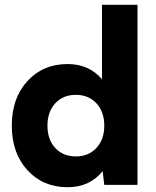

<svg xmlns="http://www.w3.org/2000/svg" viewBox="-20 -780 660 810"><path d="M419.9 0 413.1 -58.1Q358.9 9.8 265.1 9.8Q161.6 9.8 95.7 -62Q29.8 -133.8 29.8 -250Q29.8 -366.2 95.7 -438Q161.6 -509.8 265.1 -509.8Q355.5 -509.8 410.2 -445.8V-759.8H560.1V0ZM213.1 -155.8Q246.1 -120.1 299.8 -120.1Q353.5 -120.1 386.7 -155.8Q419.9 -191.4 419.9 -250Q419.9 -308.6 386.7 -344.2Q353.5 -379.9 299.8 -379.9Q246.1 -379.9 213.1 -344.2Q180.2 -308.6 180.2 -250Q180.2 -191.4 213.1 -155.8Z"/></svg>

Font: Gully
Style: Bold
Weight: 700
Designer: jaikishan Patel
Foundry: MagicType
Version: Version 1.000;Glyphs 3.2 (3242)